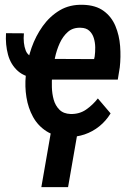

<svg xmlns="http://www.w3.org/2000/svg" viewBox="-20 -558 545 796"><path d="M4.9 -420.4 79.1 -419.9Q75.2 -378.4 86.7 -348.4Q98.1 -318.4 144 -314.5L136.7 -233.4Q84.5 -236.8 54.4 -263.4Q24.4 -290 13.2 -331.5Q2 -373 4.9 -420.4ZM260.7 9.8Q208 8.8 172.6 -13.9Q137.2 -36.6 116.9 -73.5Q96.7 -110.4 89.6 -154.8Q82.5 -199.2 86.9 -244.1L88.9 -264.6Q93.8 -311 110.8 -359.9Q127.9 -408.7 157.2 -449.7Q186.5 -490.7 228 -515.4Q269.5 -540 324.7 -538.1Q377 -536.6 409.7 -512.7Q442.4 -488.8 458.5 -450.2Q474.6 -411.6 478 -366.9Q481.4 -322.3 476.6 -278.8L468.3 -228H135.3L150.4 -314L370.1 -313L372.6 -324.2Q375 -341.8 374.8 -361.8Q374.5 -381.8 368.9 -400.1Q363.3 -418.5 350.3 -430.4Q337.4 -442.4 314.9 -442.9Q282.7 -444.3 261.7 -426Q240.7 -407.7 227.5 -378.7Q214.4 -349.6 208 -318.8Q201.7 -288.1 198.7 -264.6L196.3 -245.1Q194.3 -223.1 195.1 -196.3Q195.8 -169.4 202.6 -144.8Q209.5 -120.1 226.3 -103.3Q243.2 -86.4 272.5 -85.4Q309.1 -84.5 336.7 -103.5Q364.3 -122.6 385.7 -149.9L438.5 -87.9Q419.4 -56.6 391.8 -34.4Q364.3 -12.2 330.6 -0.7Q296.9 10.7 260.7 9.8ZM308.1 -45.9 262.2 217.8H151.4L197.3 -45.9Z"/></svg>

Font: Roboto Condensed Medium
Style: Italic
Weight: 500
Italic angle: -12°
Designer: Christian Robertson
Foundry: Google
Version: Version 3.0; 2020